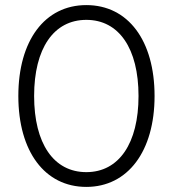

<svg xmlns="http://www.w3.org/2000/svg" viewBox="-20 -727 679 754"><path d="M319 7C482 7 587 -133 587 -350C587 -568 483 -707 319 -707C156 -707 52 -568 52 -350C52 -132 156 7 319 7ZM319 -51C191 -51 114 -163 114 -350C114 -537 191 -649 319 -649C447 -649 524 -537 524 -350C524 -164 447 -51 319 -51Z"/></svg>

Font: Fixel Display Light
Style: Regular
Weight: 300
Designer: AlfaBravo + MacPaw
Foundry: Kyrylo Tkachov, Marchela Mozhyna, Serhii Makarenko, Maria Weinstein, Zakhar Kryvoshyya
Version: Version 1.211